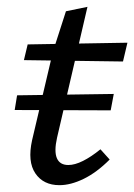

<svg xmlns="http://www.w3.org/2000/svg" viewBox="-20 -534 393 562"><path d="M154 8Q107 8 83.5 -26.5Q60 -61 74 -124L135 -383L173 -501L236 -514L147 -131Q138 -91 146.5 -71Q155 -51 180 -51Q199 -51 223 -63Q247 -75 274 -97L301 -67Q263 -29 225 -10.5Q187 8 154 8ZM23 -212 30 -255 313 -259 304 -211ZM50 -358 61 -404 353 -409 340 -354Z"/></svg>

Font: Ysabeau Infant Medium
Style: Italic
Weight: 500
Italic angle: -12°
Designer: Christian Thalmann (Catharsis Fonts)
Version: Version 2.001;gftools[0.9.30]; featfreeze: ss01,ss02,lnum